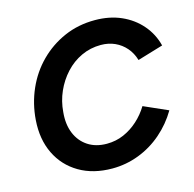

<svg xmlns="http://www.w3.org/2000/svg" viewBox="-106 -820 952 940"><g transform="rotate(-15 370.5 -350.0)"><path d="M351 12Q254 12 183.5 -29.5Q113 -71 77.5 -144.5Q42 -218 49 -314Q55 -396 87 -468.5Q119 -541 173.5 -595.5Q228 -650 299 -681Q370 -712 454 -712Q528 -712 587 -686Q646 -660 686 -613.5Q726 -567 741 -507L611 -468Q600 -505 577 -531.5Q554 -558 522 -572.5Q490 -587 451 -587Q398 -587 352 -565.5Q306 -544 271 -506Q236 -468 214.5 -419.5Q193 -371 189 -317Q183 -256 202 -210Q221 -164 260.5 -138Q300 -112 356 -112Q402 -112 442 -129.5Q482 -147 515 -177Q548 -207 571 -245L693 -191Q657 -130 604 -84Q551 -38 486 -13Q421 12 351 12Z"/></g></svg>

Font: Figtree
Style: Bold Italic
Weight: 700
Italic angle: -9.5°
Foundry: Erik Kennedy
Version: Version 2.001;gftools[0.9.30]